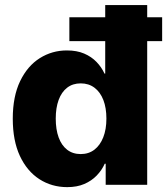

<svg xmlns="http://www.w3.org/2000/svg" viewBox="-20 -748 676 777"><path d="M252 9.3Q189.5 9.3 139.4 -22.9Q89.4 -55.2 60.5 -116.9Q31.7 -178.7 31.7 -267.6Q31.7 -357.9 61.5 -419.7Q91.3 -481.4 141.1 -512.7Q190.9 -543.9 250.5 -543.9Q291 -543.9 320.6 -531.2Q350.1 -518.6 370.6 -497.3Q391.1 -476.1 402.8 -450.2H405.8V-727.5H575.7V0H407.7V-85.4H403.8Q392.1 -59.1 371.3 -37.6Q350.6 -16.1 321 -3.4Q291.5 9.3 252 9.3ZM306.6 -124.5Q338.9 -124.5 362.1 -142.3Q385.3 -160.2 397.9 -192.4Q410.6 -224.6 410.6 -268.1Q410.6 -311.5 398.2 -343.5Q385.7 -375.5 362.3 -393.1Q338.9 -410.6 306.6 -410.6Q274.4 -410.6 251.7 -393.1Q229 -375.5 217.3 -343.5Q205.6 -311.5 205.6 -268.1Q205.6 -224.1 217.3 -191.9Q229 -159.7 251.7 -142.1Q274.4 -124.5 306.6 -124.5ZM260.7 -581.5V-678.2H636.2V-581.5Z"/></svg>

Font: Inter 20pt ExtraBold
Style: Regular
Weight: 800
Version: Version 4.001;git-66647c0bb